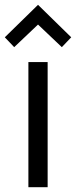

<svg xmlns="http://www.w3.org/2000/svg" viewBox="-38 -778 316 798"><path d="M80 0V-520H160V0ZM-18 -623 120 -758 258 -623 219 -582 120 -676 21 -582Z"/></svg>

Font: Oxanium
Style: Regular
Weight: 400
Designer: Severin Meyer
Version: Version 1.001